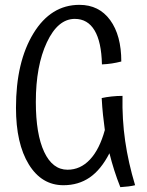

<svg xmlns="http://www.w3.org/2000/svg" viewBox="-20 -744 608 793"><path d="M486 -348Q484 -251 497 -161.5Q510 -72 538 21Q526 24 510 26Q494 28 477 29Q463 -6 452 -40.5Q441 -75 432 -111Q397 -43 350.5 -11Q304 21 242 21Q152 21 99 -65Q46 -151 46 -299Q46 -488 118 -606Q190 -724 308 -724Q389 -724 435 -661Q481 -598 481 -490Q462 -485 442.5 -482Q423 -479 401 -478Q399 -571 370.5 -618.5Q342 -666 289 -666Q219 -666 173.5 -569Q128 -472 128 -323Q128 -190 162.5 -116.5Q197 -43 259 -43Q312 -43 351.5 -85Q391 -127 413 -207Q409 -236 405.5 -268.5Q402 -301 400 -339Q418 -343 440.5 -345.5Q463 -348 486 -348Z"/></svg>

Font: Atma
Style: Regular
Weight: 400
Designer: Gregori Vincens, Jeremie Hornus, Riccardo Olocco, Yoann Minet.
Foundry: black foundry
Version: Version 1.102;PS 1.100;hotconv 1.0.86;makeotf.lib2.5.63406